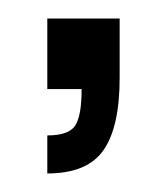

<svg xmlns="http://www.w3.org/2000/svg" viewBox="-20 -96 181 207"><path d="M31 91V50Q54 50 61 39.5Q68 29 68 0H31V-76H109V-12Q109 41 91.5 66Q74 91 31 91Z"/></svg>

Font: Rokkitt SemiBold
Style: Regular
Weight: 400
Version: Version 3.103